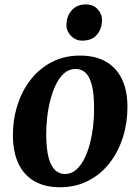

<svg xmlns="http://www.w3.org/2000/svg" viewBox="-20 -814 620 848"><path d="M333.5 -568.5Q400 -568.5 446.5 -542.5Q493 -516.5 517.8 -466.2Q542.5 -416 543 -343Q543 -271.5 522.8 -207.5Q502.5 -143.5 463.8 -93.8Q425 -44 369.5 -15.5Q314 13 244.5 13Q179.5 13 133 -13.2Q86.5 -39.5 62.2 -89.8Q38 -140 37 -212.5Q36.5 -284.5 56.8 -348.8Q77 -413 115.8 -462.5Q154.5 -512 209.5 -540.2Q264.5 -568.5 333.5 -568.5ZM314 -509.5Q286 -509.5 264.8 -491.5Q243.5 -473.5 228.2 -443Q213 -412.5 203 -374.5Q193 -336.5 188.5 -296.5Q184 -256.5 184 -219.5Q184.5 -154.5 195 -116.5Q205.5 -78.5 224 -62Q242.5 -45.5 267 -45.5Q294.5 -45.5 315.5 -63.5Q336.5 -81.5 352 -112Q367.5 -142.5 377.2 -180.5Q387 -218.5 391.5 -258.8Q396 -299 395.5 -336.5Q395.5 -402 385.2 -439.8Q375 -477.5 357 -493.5Q339 -509.5 314 -509.5ZM343 -634.5Q313.5 -634.5 292.8 -656.5Q272 -678.5 273.5 -708Q275 -744.5 297.8 -769.5Q320.5 -794.5 359 -794.5Q392 -794.5 411.5 -773.2Q431 -752 430.5 -724.5Q430 -686.5 408 -660.5Q386 -634.5 343 -634.5Z"/></svg>

Font: Merriweather
Style: Bold Italic
Weight: 700
Italic angle: -7.8°
Version: Version 2.101